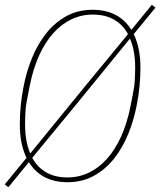

<svg xmlns="http://www.w3.org/2000/svg" viewBox="-23 -751 671 804"><path d="M105 -110 317 -370 513 -608Q492 -647 455 -668.5Q418 -690 365 -690Q318 -690 276 -670Q234 -650 200 -612Q166 -574 141 -519Q116 -464 102 -394L92 -343Q85 -311 83.5 -281.5Q82 -252 82 -230Q82 -159 103 -110ZM260 -8Q307 -8 349 -28Q391 -48 425 -86Q459 -124 484 -179Q509 -234 523 -304L533 -355Q540 -387 541.5 -416.5Q543 -446 543 -468Q543 -538 522 -588H520L308 -328L112 -90Q133 -51 170 -29.5Q207 -8 260 -8ZM260 12Q150 12 98 -72L12 33L-3 21L88 -90Q60 -148 60 -230Q60 -308 75 -385Q87 -449 111 -508Q135 -567 171 -612Q207 -657 255 -683.5Q303 -710 365 -710Q475 -710 527 -626L613 -731L628 -719L537 -608Q565 -550 565 -468Q565 -389 550 -313Q538 -249 514 -190Q490 -131 454 -86Q418 -41 369.5 -14.5Q321 12 260 12Z"/></svg>

Font: IBM Plex Sans Cond Thin
Style: Italic
Weight: 100
Width: 3
Italic angle: -11°
Designer: Mike Abbink, Paul van der Laan, Pieter van Rosmalen
Foundry: Bold Monday
Version: Version 1.3